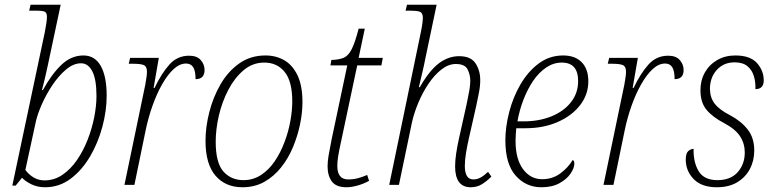

<svg xmlns="http://www.w3.org/2000/svg" viewBox="-20 -780 3269 810"><path d="M170 10Q138 10 112.5 -2.5Q87 -15 73 -30L46 3H32L169 -644Q178 -690 178 -709Q178 -726 169 -730.5Q160 -735 133 -735H103L109 -760H236L181 -501Q175 -472 168.5 -445.5Q162 -419 157 -400H161Q197 -466 238.5 -506Q280 -546 332 -546Q380 -546 405 -502Q430 -458 430 -376Q430 -313 412 -245.5Q394 -178 360 -120Q326 -62 278 -26Q230 10 170 10ZM168 -19Q209 -19 243.5 -42.5Q278 -66 304.5 -104.5Q331 -143 349.5 -190Q368 -237 377.5 -285.5Q387 -334 387 -375Q387 -445 369.5 -479Q352 -513 322 -513Q290 -513 259 -487Q228 -461 201.5 -421.5Q175 -382 156.5 -340Q138 -298 131 -266L87 -63Q101 -44 121.5 -31.5Q142 -19 168 -19Z M593 -423Q595 -436 597.5 -451Q600 -466 600 -477Q600 -499 587.5 -505Q575 -511 542 -511H523L529 -536H650L628 -409H632Q661 -470 694.5 -507.5Q728 -545 778 -545Q811 -545 827 -526.5Q843 -508 843 -485Q843 -446 805 -446Q805 -481 795 -496.5Q785 -512 765 -512Q738 -512 712.5 -488.5Q687 -465 664 -424.5Q641 -384 623 -333Q605 -282 594 -228L547 0H505Z M1003 10Q931 10 889 -39Q847 -88 847 -186Q847 -244 863 -307Q879 -370 910.5 -424.5Q942 -479 989.5 -512.5Q1037 -546 1100 -546Q1144 -546 1179 -526Q1214 -506 1235 -462.5Q1256 -419 1256 -349Q1256 -305 1246 -256.5Q1236 -208 1216.5 -160.5Q1197 -113 1166.5 -74.5Q1136 -36 1095.5 -13Q1055 10 1003 10ZM1007 -20Q1048 -20 1081.5 -42Q1115 -64 1139.5 -100.5Q1164 -137 1180.5 -181Q1197 -225 1205 -269.5Q1213 -314 1213 -352Q1213 -437 1181 -476.5Q1149 -516 1095 -516Q1046 -516 1008 -484Q970 -452 943.5 -401.5Q917 -351 903.5 -293Q890 -235 890 -182Q890 -93 922.5 -56.5Q955 -20 1007 -20Z M1442 10Q1398 10 1380 -14.5Q1362 -39 1362 -78Q1362 -98 1366 -122.5Q1370 -147 1378 -187L1445 -504H1374L1378 -527Q1411 -528 1430.5 -536.5Q1450 -545 1464 -573Q1478 -601 1493 -659H1519L1493 -536H1595L1589 -504H1487L1420 -188Q1410 -143 1406.5 -120Q1403 -97 1403 -80Q1403 -23 1449 -23Q1470 -23 1489.5 -28Q1509 -33 1529 -42L1537 -17Q1513 -4 1487.5 3Q1462 10 1442 10Z M1966 10Q1900 10 1900 -78Q1900 -103 1904.5 -133Q1909 -163 1917 -199L1946 -329Q1948 -340 1952.5 -360Q1957 -380 1960.5 -401.5Q1964 -423 1964 -440Q1964 -465 1952.5 -487.5Q1941 -510 1903 -510Q1872 -510 1842.5 -487Q1813 -464 1788 -427Q1763 -390 1745 -347Q1727 -304 1718 -264L1663 0H1622L1756 -647Q1760 -666 1762 -681.5Q1764 -697 1764 -703Q1764 -724 1753.5 -729.5Q1743 -735 1707 -735H1691L1697 -760H1822L1774 -531Q1768 -500 1760.5 -469Q1753 -438 1747 -412H1751Q1791 -482 1831 -512.5Q1871 -543 1917 -543Q1966 -543 1986 -513Q2006 -483 2006 -442Q2006 -416 2000 -386.5Q1994 -357 1989 -333L1958 -196Q1951 -165 1946 -135Q1941 -105 1941 -80Q1941 -23 1977 -23Q1993 -23 2007.5 -31Q2022 -39 2039 -55L2053 -35Q2033 -15 2012.5 -2.5Q1992 10 1966 10Z M2264 10Q2199 10 2155.5 -39Q2112 -88 2112 -188Q2112 -244 2128 -306.5Q2144 -369 2175.5 -423.5Q2207 -478 2252.5 -512Q2298 -546 2356 -546Q2406 -546 2434 -517.5Q2462 -489 2462 -437Q2462 -381 2427 -336Q2392 -291 2332 -265Q2272 -239 2197 -239H2158Q2157 -230 2156 -214Q2155 -198 2155 -186Q2155 -109 2186.5 -66.5Q2218 -24 2267 -24Q2311 -24 2344 -48.5Q2377 -73 2396 -105Q2403 -102 2403 -90Q2403 -71 2387 -47.5Q2371 -24 2340 -7Q2309 10 2264 10ZM2189 -268Q2254 -268 2306 -289Q2358 -310 2388.5 -348.5Q2419 -387 2419 -438Q2419 -516 2350 -516Q2315 -516 2284 -495Q2253 -474 2229 -438.5Q2205 -403 2188 -358.5Q2171 -314 2163 -268Z M2614 -423Q2616 -436 2618.5 -451Q2621 -466 2621 -477Q2621 -499 2608.5 -505Q2596 -511 2563 -511H2544L2550 -536H2671L2649 -409H2653Q2682 -470 2715.5 -507.5Q2749 -545 2799 -545Q2832 -545 2848 -526.5Q2864 -508 2864 -485Q2864 -446 2826 -446Q2826 -481 2816 -496.5Q2806 -512 2786 -512Q2759 -512 2733.5 -488.5Q2708 -465 2685 -424.5Q2662 -384 2644 -333Q2626 -282 2615 -228L2568 0H2526Z M3004 10Q2940 10 2906.5 -24.5Q2873 -59 2873 -107Q2873 -133 2883.5 -142.5Q2894 -152 2906 -152Q2905 -94 2928 -57Q2951 -20 3007 -20Q3062 -20 3092 -53.5Q3122 -87 3122 -137Q3122 -174 3102.5 -204.5Q3083 -235 3036 -260Q2986 -286 2960.5 -317Q2935 -348 2935 -399Q2935 -441 2953.5 -474Q2972 -507 3005.5 -526.5Q3039 -546 3082 -546Q3145 -546 3173.5 -514Q3202 -482 3202 -441Q3202 -404 3167 -404Q3168 -433 3160.5 -458.5Q3153 -484 3133.5 -500.5Q3114 -517 3079 -517Q3033 -517 3004 -485Q2975 -453 2975 -404Q2976 -367 2995.5 -342Q3015 -317 3058 -295Q3107 -269 3134.5 -233.5Q3162 -198 3162 -145Q3162 -102 3143.5 -67Q3125 -32 3090 -11Q3055 10 3004 10Z"/></svg>

Font: Noto Serif SemiCondensed ExtraLight
Style: Italic
Weight: 200
Width: 4
Italic angle: -12°
Designer: Monotype Design Team
Foundry: Monotype Imaging Inc.
Version: Version 2.013